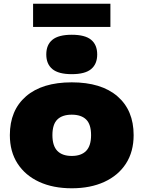

<svg xmlns="http://www.w3.org/2000/svg" viewBox="-20 -1002 772 1033"><path d="M366 11Q265.5 11 190.8 -23.5Q116 -58 74.5 -122Q33 -186 33 -275Q33 -408.5 120 -483.8Q207 -559 366 -559Q525 -559 612 -483.8Q699 -408.5 699 -275Q699 -186 657.8 -122Q616.5 -58 541.5 -23.5Q466.5 11 366 11ZM366 -163Q417 -163 443.5 -190.2Q470 -217.5 470 -275Q470 -333 443.5 -359Q417 -385 366 -385Q315 -385 288.5 -359Q262 -333 262 -275Q262 -217.5 288.5 -190.2Q315 -163 366 -163ZM366 -603Q295 -603 262 -630.2Q229 -657.5 229 -709Q229 -761 262 -788Q295 -815 366 -815Q437.5 -815 470.2 -788Q503 -761 503 -709Q503 -657.5 470.2 -630.2Q437.5 -603 366 -603ZM158 -857V-982H574V-857Z"/></svg>

Font: Encode Sans Expanded Expanded Black
Style: Regular
Weight: 900
Width: 7
Designer: Multiple Designers
Foundry: Impallari Type
Version: Version 3.000; ttfautohint (v1.8.3) -l 8 -r 50 -G 200 -x 14 